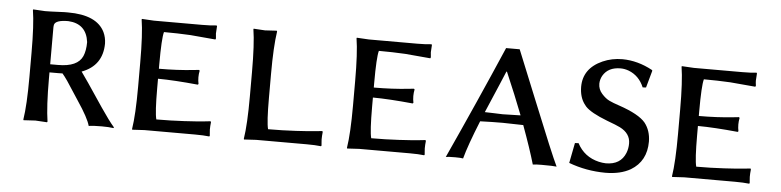

<svg xmlns="http://www.w3.org/2000/svg" viewBox="-37 -634 3269 804"><g transform="rotate(5 1598.0 -232.0)"><path d="M313 -346.2Q303.2 -422.4 227.1 -426.8Q172.9 -426.8 168 -405.8Q167 -401.4 167 -397V-240.2H200.2Q282.2 -240.2 302.7 -286.6Q313 -310.5 313 -346.2ZM221.7 -206.5Q212.9 -206.1 204.1 -206.1H167V-179.2Q167 -63 176.8 0L174.8 2.9Q172.9 2.9 126 0L76.2 2.9L75.2 0Q85 -61 85 -179.2V-280.8Q85 -399.9 75.2 -460L76.2 -462.9Q78.1 -462.9 126 -460Q147 -460 184.6 -461.9Q211.9 -463.4 223.1 -462.9Q343.8 -462.9 377.4 -394Q387.7 -372.1 388.2 -346.2Q387.2 -253.4 300.8 -221.2Q315.4 -202.1 397.9 -78.6Q433.1 -26.4 456.1 0L454.1 2.9Q434.1 0 404.8 0Q367.7 0 350.1 2.9Q341.8 -29.3 294.9 -99.1Q287.1 -110.4 272.9 -132.8Q240.2 -185.1 221.7 -206.5Z M584 -460H787.1Q823.2 -460 847.2 -462.9L849.1 -460Q847.2 -431.6 847.2 -429.2Q847.2 -422.4 849.1 -408.2L847.2 -403.8Q847.2 -403.8 741.2 -413.1Q686.5 -416 629.9 -416Q622.1 -388.7 622.1 -279.8V-261.2Q699.2 -261.2 767.6 -268.6Q779.3 -270 790 -271L793 -268.1Q790 -253.9 790 -240.2Q790 -225.6 793 -211.9L790 -209Q690.9 -218.8 622.1 -219.2V-180.2Q622.1 -77.6 629.9 -48.8Q689.9 -48.8 746.6 -52Q803.2 -55.2 830.1 -58.1L856.9 -61L858.9 -57.1Q856.9 -41 856.9 -25.9Q856.9 -20 857.9 -12.5Q858.9 -4.9 858.9 0L856.9 2.9Q832.5 0 796.9 0H584L533.2 2.9L532.2 0Q542 -61 542 -179.2V-280.8Q542 -399.9 532.2 -460L533.2 -462.9Q535.2 -462.9 584 -460Z M1091.8 -179.2Q1091.8 -77.6 1099.6 -48.8Q1159.7 -48.8 1216.3 -52Q1272.9 -55.2 1299.8 -58.1L1326.7 -61L1328.6 -57.1Q1326.7 -41 1326.7 -25.9Q1326.7 -20 1327.6 -12.5Q1328.6 -4.9 1328.6 0L1326.7 2.9Q1302.2 0 1266.6 0H1053.7L1002.9 2.9L1002 0Q1011.7 -61 1011.7 -179.2V-280.8Q1011.7 -399.9 1002 -460L1002.9 -462.9Q1004.9 -462.9 1050.8 -460L1099.6 -462.9L1101.6 -460Q1091.8 -395.5 1091.8 -280.8Z M1487.3 -460H1690.4Q1726.6 -460 1750.5 -462.9L1752.4 -460Q1750.5 -431.6 1750.5 -429.2Q1750.5 -422.4 1752.4 -408.2L1750.5 -403.8Q1750.5 -403.8 1644.5 -413.1Q1589.8 -416 1533.2 -416Q1525.4 -388.7 1525.4 -279.8V-261.2Q1602.5 -261.2 1670.9 -268.6Q1682.6 -270 1693.4 -271L1696.3 -268.1Q1693.4 -253.9 1693.4 -240.2Q1693.4 -225.6 1696.3 -211.9L1693.4 -209Q1594.2 -218.8 1525.4 -219.2V-180.2Q1525.4 -77.6 1533.2 -48.8Q1593.3 -48.8 1649.9 -52Q1706.5 -55.2 1733.4 -58.1L1760.3 -61L1762.2 -57.1Q1760.3 -41 1760.3 -25.9Q1760.3 -20 1761.2 -12.5Q1762.2 -4.9 1762.2 0L1760.3 2.9Q1735.8 0 1700.2 0H1487.3L1436.5 2.9L1435.5 0Q1445.3 -61 1445.3 -179.2V-280.8Q1445.3 -399.9 1435.5 -460L1436.5 -462.9Q1438.5 -462.9 1487.3 -460Z M1981.4 -159.2Q1939 -54.7 1923.8 2Q1914.1 0 1891.1 0Q1860.4 0 1851.1 2Q1961.9 -239.7 2063 -474.1H2120.1Q2144.5 -415.5 2200.7 -275.9Q2294.4 -43.9 2316.9 2Q2304.2 0 2252.9 0Q2228.5 0 2216.8 2Q2198.7 -61 2162.6 -159.2Q2103.5 -161.1 2076.2 -161.1Q2033.2 -161.1 1981.4 -159.2ZM2147.9 -198.7Q2116.2 -280.8 2075.2 -376H2072.8Q2065.4 -358.4 2049.8 -321.3Q2014.6 -239.7 1997.6 -199.2Q2007.8 -199.2 2032.2 -198.2Q2061.5 -197.3 2072.8 -196.8Q2106 -197.3 2147.9 -198.7Z M2384.8 -103 2399.9 -104Q2429.2 -48.3 2491.2 -33.7Q2506.3 -30.3 2521 -29.8Q2583 -29.8 2603.5 -81.1Q2610.8 -99.6 2610.8 -121.1Q2610.8 -163.1 2566.4 -185.5Q2551.8 -192.9 2510.7 -208Q2440.9 -234.9 2418.5 -259.3Q2413.6 -265.1 2410.2 -270Q2390.6 -297.4 2390.1 -339.8Q2390.1 -417.5 2469.7 -453.1Q2508.3 -470.2 2552.7 -470.2Q2617.2 -469.7 2679.2 -436L2681.2 -433.1L2661.1 -360.8L2647 -359.9Q2627 -407.7 2582.5 -424.8Q2565.4 -431.2 2547.9 -431.2Q2496.1 -431.2 2474.1 -393.6Q2465.3 -377.9 2464.8 -359.9Q2464.8 -335.9 2481 -317.9Q2497.1 -299.8 2513.4 -292Q2529.8 -284.2 2553.7 -276.4L2555.2 -275.9Q2640.1 -247.1 2667.5 -213.9Q2692.4 -182.1 2692.9 -136.2Q2692.9 -53.7 2627.9 -14.6Q2585.4 9.8 2522 9.8Q2441.4 9.3 2368.2 -18.1Z M2853.5 -460H3056.6Q3092.8 -460 3116.7 -462.9L3118.7 -460Q3116.7 -431.6 3116.7 -429.2Q3116.7 -422.4 3118.7 -408.2L3116.7 -403.8Q3116.7 -403.8 3010.7 -413.1Q2956.1 -416 2899.4 -416Q2891.6 -388.7 2891.6 -279.8V-261.2Q2968.8 -261.2 3037.1 -268.6Q3048.8 -270 3059.6 -271L3062.5 -268.1Q3059.6 -253.9 3059.6 -240.2Q3059.6 -225.6 3062.5 -211.9L3059.6 -209Q2960.4 -218.8 2891.6 -219.2V-180.2Q2891.6 -77.6 2899.4 -48.8Q2959.5 -48.8 3016.1 -52Q3072.8 -55.2 3099.6 -58.1L3126.5 -61L3128.4 -57.1Q3126.5 -41 3126.5 -25.9Q3126.5 -20 3127.4 -12.5Q3128.4 -4.9 3128.4 0L3126.5 2.9Q3102.1 0 3066.4 0H2853.5L2802.7 2.9L2801.8 0Q2811.5 -61 2811.5 -179.2V-280.8Q2811.5 -399.9 2801.8 -460L2802.7 -462.9Q2804.7 -462.9 2853.5 -460Z"/></g></svg>

Font: Linux Biolinum Capitals O
Style: Small Caps
Weight: 400
Designer: Philipp H. Poll
Foundry: Philipp H. Poll
Version: Version 1.0.4